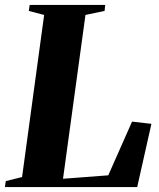

<svg xmlns="http://www.w3.org/2000/svg" viewBox="-37 -763 650 783"><path d="M-17 0 -13.5 -24.5 53 -41 143 -702 80.5 -718.5 84 -743H392L389.5 -718.5L311.5 -702L220 -34L404.5 -48L501.5 -267L580.5 -258L522.5 0Z"/></svg>

Font: Merriweather 120pt ExtraBold
Style: Italic
Weight: 800
Italic angle: -7.8°
Version: Version 2.101